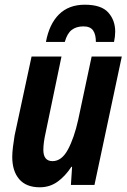

<svg xmlns="http://www.w3.org/2000/svg" viewBox="-20 -785 538 815"><path d="M149 10Q91 10 61.5 -24.5Q32 -59 32 -119Q32 -137 35 -161.5Q38 -186 42 -210L114 -545H241L174 -223Q164 -179 164 -149Q164 -101 203 -101Q242 -101 268.5 -150.5Q295 -200 312 -277L369 -545H497L381 0H281L286 -77H283Q257 -37 224 -13.5Q191 10 149 10ZM175 -607Q189 -683 230.5 -724Q272 -765 340 -765Q410 -765 439.5 -732Q469 -699 469 -651Q469 -630 464 -607H387Q387 -639 375 -656Q363 -673 334 -673Q304 -673 284.5 -658Q265 -643 255 -607Z"/></svg>

Font: Noto Sans Condensed
Style: Bold Italic
Weight: 700
Width: 3
Italic angle: -12°
Designer: Monotype Design Team
Foundry: Monotype Imaging Inc.
Version: Version 2.013; ttfautohint (v1.8.4.7-5d5b)